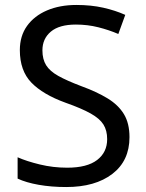

<svg xmlns="http://www.w3.org/2000/svg" viewBox="-20 -744 589 774"><path d="M502 -191Q502 -96 433 -43Q364 10 247 10Q187 10 136 1Q85 -8 51 -24V-110Q87 -94 140.5 -81Q194 -68 251 -68Q331 -68 371.5 -99Q412 -130 412 -183Q412 -218 397 -242Q382 -266 345.5 -286.5Q309 -307 244 -330Q153 -363 106.5 -411Q60 -459 60 -542Q60 -599 89 -639.5Q118 -680 169.5 -702Q221 -724 288 -724Q347 -724 396 -713Q445 -702 485 -684L457 -607Q420 -623 376.5 -634Q333 -645 286 -645Q219 -645 185 -616.5Q151 -588 151 -541Q151 -505 166 -481Q181 -457 215 -438Q249 -419 307 -397Q370 -374 413.5 -347.5Q457 -321 479.5 -284Q502 -247 502 -191Z"/></svg>

Font: Noto Sans Ogham
Style: Regular
Weight: 400
Designer: Monotype Design Team
Foundry: Monotype Imaging Inc.
Version: Version 2.001; ttfautohint (v1.8.4.7-5d5b)